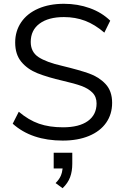

<svg xmlns="http://www.w3.org/2000/svg" viewBox="-20 -733 657 1012"><path d="M47 -81 79 -144Q131 -100 185.5 -81Q240 -62 312 -62Q397 -62 443 -95Q489 -128 489 -188Q489 -223 467 -245Q445 -267 409 -280Q373 -293 312 -307Q230 -326 177.5 -347Q125 -368 92.5 -407Q60 -446 60 -509Q60 -569 91.5 -615.5Q123 -662 181.5 -687.5Q240 -713 317 -713Q390 -713 453.5 -690Q517 -667 561 -624L530 -561Q480 -604 428.5 -623.5Q377 -643 317 -643Q235 -643 188.5 -608.5Q142 -574 142 -512Q142 -459 183 -432Q224 -405 307 -386Q398 -364 450 -345.5Q502 -327 536.5 -290Q571 -253 571 -191Q571 -131 539.5 -86Q508 -41 449 -16.5Q390 8 311 8Q146 8 47 -81ZM361 72V130Q361 170 349.5 201Q338 232 310 259L273 232Q292 213 300 194.5Q308 176 310 155H263V72Z"/></svg>

Font: wassup Sans
Style: Regular
Weight: 400
Version: Version 2.001